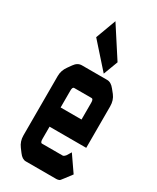

<svg xmlns="http://www.w3.org/2000/svg" viewBox="-193 -805 707 863"><g transform="rotate(30 161.0 -373.5)"><path d="M260.7 -138.7 317.4 -56.6 290 -20.5Q277.3 -3.9 276.4 -3.9Q268.6 0 260.7 0H101.6Q83 0 66.4 -22.5L51.8 -42Q34.2 -65.4 34.2 -95.7V-404.3Q34.2 -432.6 51.8 -457L66.4 -477.5Q82 -500 104.5 -500H235.4Q255.9 -500 273.4 -477.5L289.1 -458Q306.6 -435.5 306.6 -403.3V-188.5H116.2V-125Q116.2 -105.5 125 -105.5H232.4Q238.3 -105.5 247.1 -116.2Q250 -120.1 260.7 -138.7ZM224.6 -288.1V-375Q224.6 -394.5 215.8 -394.5H125Q116.2 -394.5 116.2 -375V-288.1ZM208 -516.6 96.7 -641.6 135.7 -747.1 236.3 -591.8Z"/></g></svg>

Font: Vancouver Drive
Style: Bold
Weight: 700
Designer: Valery Zaveryaev
Foundry: Cyreal (www.cyreal.org)
Version: Version 1.01